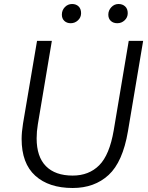

<svg xmlns="http://www.w3.org/2000/svg" viewBox="-20 -926 737 959"><path d="M88 -232Q88 -265 95 -309L165 -722H239L169 -305Q163 -269 163 -235Q163 -143 209.5 -96Q256 -49 343 -49Q424 -49 475.5 -100.5Q527 -152 548 -275L623 -722H695L619 -270Q593 -117 522.5 -52Q452 13 343 13Q224 13 156 -48.5Q88 -110 88 -232ZM289 -853Q289 -875 304 -890.5Q319 -906 340 -906Q360 -906 372.5 -894Q385 -882 385 -860Q385 -839 369.5 -824.5Q354 -810 333 -810Q314 -810 301.5 -821.5Q289 -833 289 -853ZM521 -853Q521 -874 536 -890Q551 -906 572 -906Q592 -906 605 -894Q618 -882 618 -860Q618 -839 602.5 -824.5Q587 -810 566 -810Q546 -810 533.5 -821.5Q521 -833 521 -853Z"/></svg>

Font: Nebula Sans Book
Style: Regular
Weight: 400
Italic angle: -9°
Designer: Paul D. Hunt for Adobe (as Source Sans)
Foundry: Nebula Entertainment & Broadcasting LLC
Version: Version 1.010